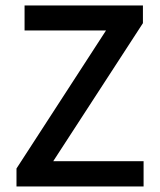

<svg xmlns="http://www.w3.org/2000/svg" viewBox="-20 -674 577 694"><path d="M39.6 0V-64.9L363.3 -564H68.8V-654.3H496.6V-590.3L172.4 -91.3H499V0Z"/></svg>

Font: Varta Light
Style: Bold
Weight: 700
Version: Version 1.004